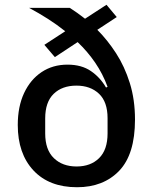

<svg xmlns="http://www.w3.org/2000/svg" viewBox="-20 -773 640 805"><path d="M426.5 -753 469.5 -701.5 388 -648Q430.5 -605.5 466.5 -550Q502.5 -494.5 524.2 -425Q546 -355.5 546 -271.5Q546 -126 479.8 -57Q413.5 12 303 12Q186 12 120.2 -58.5Q54.5 -129 54.5 -249Q54.5 -326 81 -382.8Q107.5 -439.5 154.5 -470.8Q201.5 -502 263 -502Q322 -502 361.2 -475Q400.5 -448 424.5 -406L431 -409Q411 -463.5 379.2 -510Q347.5 -556.5 305.5 -596.5L210 -533.5L166 -585L253.5 -642Q219 -669.5 181 -693.8Q143 -718 102 -740H272.5Q287.5 -730.5 303.8 -719Q320 -707.5 336.5 -694.5ZM301 -75Q360 -75 395.5 -110Q431 -145 431 -213.5V-277.5Q431 -346 395 -380Q359 -414 300.5 -414Q240.5 -414 205 -379.5Q169.5 -345 169.5 -276.5V-213.5Q169.5 -145 205.8 -110Q242 -75 301 -75Z"/></svg>

Font: Lilex Medium
Style: Regular
Weight: 500
Designer: Mike Abbink, Paul van der Laan, Pieter van Rosmalen, Mikhael Khrustik
Foundry: Mikhael Khrustik
Version: Version 1.100